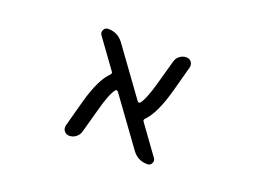

<svg xmlns="http://www.w3.org/2000/svg" viewBox="-85 -728 1171 888"><g transform="rotate(20 500.0 -284.0)"><path d="M716.8 -58.6Q725.6 -46.9 719.2 -33.7Q712.9 -20.5 698.2 -20.5Q650.4 -20.5 623 -58.6L455.1 -290Q452.1 -293 448.7 -293.5Q445.3 -293.9 442.4 -291Q420.9 -263.7 398.4 -179.7L365.2 -59.6Q360.4 -43 346.2 -31.7Q332 -20.5 313.5 -20.5Q297.9 -20.5 288.1 -33.2Q282.2 -41 282.2 -51.8Q282.2 -55.7 283.2 -60.5L318.4 -190.4Q351.6 -309.6 396.5 -352.5Q403.3 -359.4 397.5 -367.2L294.9 -508.8Q287.1 -520.5 293.5 -533.7Q299.8 -546.9 315.4 -546.9Q362.3 -546.9 390.6 -508.8L557.6 -278.3Q560.5 -275.4 564 -274.9Q567.4 -274.4 570.3 -277.3Q591.8 -303.7 615.2 -388.7L648.4 -507.8Q653.3 -525.4 667.5 -536.1Q681.6 -546.9 700.2 -546.9Q714.8 -546.9 724.6 -535.2Q730.5 -526.4 730.5 -516.6Q730.5 -512.7 729.5 -507.8L694.3 -377.9Q661.1 -258.8 616.2 -213.9Q609.4 -207 615.2 -199.2Z"/></g></svg>

Font: Rounded-X Mgen+ 1m regular
Style: Regular
Weight: 400
Designer: [Source Han Sans]
Ryoko NISHIZUKA  (kana & ideographs); Paul D. Hunt (Latin, Greek & Cyrillic); Wenlong ZHANG  (bopomofo
Version: Version 1.059.20150602